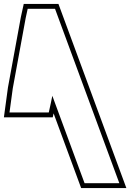

<svg xmlns="http://www.w3.org/2000/svg" viewBox="-270 -869 665 980"><path d="M-10.7 -342 -21 -295H-221.5L-204.8 -418L-138.9 -777L-128.7 -824H10.9L42.2 -739L307.7 -19L339.1 66H161.6L130.2 -19L-2.9 -380ZM3.6 -290.3 144.2 91H375L28.3 -849H-148.8L-163.5 -781.9L-229.5 -421.9L-250.1 -270H-0.9Z"/></svg>

Font: Nordica Plus
Style: NordicaClassicBkExtOpOblOl
Weight: 900
Version: Version 1.01